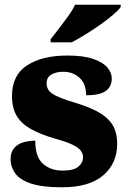

<svg xmlns="http://www.w3.org/2000/svg" viewBox="-20 -786 542 816"><path d="M243 10Q159 10 111.5 -6Q64 -22 44.5 -49.5Q25 -77 25 -109Q25 -138 39 -155.5Q53 -173 77 -180.5Q101 -188 130 -188Q130 -119 162.5 -90Q195 -61 246 -61Q294 -61 313.5 -78Q333 -95 333 -117Q333 -136 320 -149.5Q307 -163 280.5 -174.5Q254 -186 213 -197Q152 -215 111.5 -237.5Q71 -260 51 -293.5Q31 -327 31 -378Q31 -467 95.5 -508.5Q160 -550 266 -550Q335 -550 376.5 -535.5Q418 -521 436.5 -499Q455 -477 455 -453Q455 -417 429 -399Q403 -381 346 -381Q346 -430 318 -455.5Q290 -481 249 -481Q218 -481 198 -469Q178 -457 178 -432Q178 -404 202.5 -387.5Q227 -371 297 -350Q351 -334 392 -313Q433 -292 455.5 -259.5Q478 -227 478 -174Q478 -92 419 -41Q360 10 243 10ZM195 -619Q210 -638 230 -664Q250 -690 269.5 -717Q289 -744 299 -766H493V-756Q484 -743 460.5 -723Q437 -703 406 -681Q375 -659 343 -639.5Q311 -620 285 -606H195Z"/></svg>

Font: Noto Serif Hebrew Black
Style: Regular
Weight: 900
Version: Version 2.003